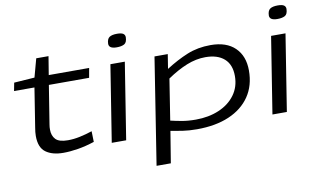

<svg xmlns="http://www.w3.org/2000/svg" viewBox="-90 -925 2185 1325"><g transform="rotate(-10 1002.5 -262.5)"><path d="M507 -103 509 -28Q448 -8 393 1Q338 10 290 10Q213 10 167.5 -23Q122 -56 122 -137Q122 -164 128 -197L171 -469H28L39 -526L183 -536L218 -665H304L283 -536H566L554 -469H272L229 -200Q227 -190 226.5 -181Q226 -172 226 -163Q226 -121 250 -95.5Q274 -70 336 -70Q376 -70 419 -79Q462 -88 507 -103Z M796 -735Q826 -735 839 -726.5Q852 -718 852 -701Q851 -664 831.5 -653.5Q812 -643 779 -643Q724 -643 724 -677Q725 -711 742.5 -723Q760 -735 796 -735ZM630 0 715 -536H816L731 0Z M907 210 1024 -536H1117L1101 -435Q1179 -485 1253.5 -515.5Q1328 -546 1418 -546Q1529 -546 1589 -487.5Q1649 -429 1649 -328Q1649 -222 1597.5 -146.5Q1546 -71 1451.5 -30.5Q1357 10 1226 10Q1171 10 1124.5 3Q1078 -4 1043 -11L1007 210ZM1230 -57Q1320 -57 1392 -87.5Q1464 -118 1505.5 -174.5Q1547 -231 1547 -307Q1547 -387 1500 -428.5Q1453 -470 1368 -470Q1303 -470 1237 -443.5Q1171 -417 1099 -368L1054 -81Q1087 -73 1131 -65Q1175 -57 1230 -57Z M1922 -735Q1952 -735 1965 -726.5Q1978 -718 1978 -701Q1977 -664 1957.5 -653.5Q1938 -643 1905 -643Q1850 -643 1850 -677Q1851 -711 1868.5 -723Q1886 -735 1922 -735ZM1756 0 1841 -536H1942L1857 0Z"/></g></svg>

Font: Georama ExtraExtended
Style: Italic
Weight: 400
Width: 8
Italic angle: -9°
Designer: Jean-Baptiste Levee
Foundry: Production Type
Version: Version 1.000